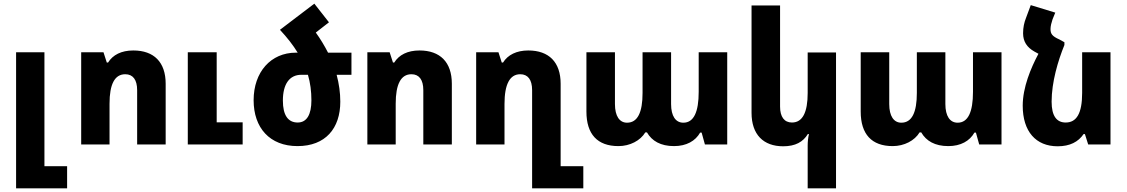

<svg xmlns="http://www.w3.org/2000/svg" viewBox="-20 -790 6162 1050"><path d="M68 240H347V119H223V-504H68Z M424 0H579V-223C579 -329 607 -384 665 -384C707 -384 730 -354 730 -297V0H886V-332C886 -450 822 -514 709 -514C644 -514 597 -490 571 -448H564L546 -504H424ZM1007 0H1307V-121H1165V-504H1007Z M1841 -234C1841 -283 1834 -332 1821 -381H1902V-502H1774C1755 -539 1733 -576 1707 -612L1779 -668L1699 -770L1511 -627C1551 -584 1583 -543 1608 -502H1598C1461 -502 1367 -396 1367 -242C1367 -91 1455 9 1607 9C1760 9 1841 -88 1841 -234ZM1608 -120C1555 -120 1527 -160 1527 -240C1527 -330 1563 -381 1628 -381H1664C1677 -337 1683 -291 1683 -241C1683 -164 1658 -120 1608 -120Z M1989 0H2144V-223C2144 -329 2172 -384 2230 -384C2272 -384 2295 -354 2295 -297V0H2451V-332C2451 -450 2387 -514 2274 -514C2209 -514 2162 -490 2136 -448H2129L2111 -504H1989Z M2890 240H3170V119H3046V-332C3046 -450 2982 -514 2869 -514C2805 -514 2757 -490 2731 -448H2724L2706 -504H2584V0H2739V-222C2739 -329 2768 -384 2825 -384C2867 -384 2890 -354 2890 -297Z M3362 9C3425 9 3482 -21 3509 -66H3518C3545 -19 3593 9 3666 9C3734 9 3783 -19 3809 -65H3817L3835 0H3957V-504H3801V-288C3801 -177 3774 -119 3717 -119C3675 -119 3650 -155 3650 -221V-504H3494V-282C3494 -175 3467 -119 3409 -119C3368 -119 3343 -155 3343 -221V-504H3187V-180C3187 -56 3247 9 3362 9Z M4552 240V-503H4397V-282C4397 -175 4369 -120 4311 -120C4269 -120 4246 -151 4246 -207V-760H4090V-173C4090 -54 4155 10 4263 10C4330 10 4372 -14 4398 -57H4404C4399 -36 4397 -14 4397 6V240Z M4862 9C4925 9 4982 -21 5009 -66H5018C5045 -19 5093 9 5166 9C5234 9 5283 -19 5309 -65H5317L5335 0H5457V-504H5301V-288C5301 -177 5274 -119 5217 -119C5175 -119 5150 -155 5150 -221V-504H4994V-282C4994 -175 4967 -119 4909 -119C4868 -119 4843 -155 4843 -221V-504H4687V-180C4687 -56 4747 9 4862 9Z M5906 -57H5913L5931 0H6053V-504H5898V-282C5898 -169 5867 -120 5808 -120C5759 -120 5731 -155 5731 -234C5731 -341 5766 -458 5801 -544V-559L5774 -574C5733 -592 5725 -606 5725 -631C5725 -647 5730 -666 5736 -684L5751 -721L5617 -762L5591 -692C5581 -667 5575 -640 5575 -608C5575 -563 5596 -531 5637 -508L5659 -496C5617 -417 5573 -312 5573 -212C5573 -71 5645 10 5764 10C5831 10 5877 -14 5906 -57Z"/></svg>

Font: Noto Sans Armenian SemiCondensed Extra
Style: Regular
Weight: 800
Width: 4
Designer: Monotype Design Team
Foundry: Monotype Imaging Inc.
Version: Version 1.901